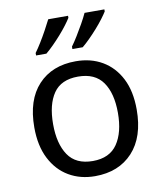

<svg xmlns="http://www.w3.org/2000/svg" viewBox="-86 -836 777 916"><g transform="rotate(-10 302.5 -378.0)"><path d="M551 -269Q551 -136 483.5 -63Q416 10 301 10Q230 10 174.5 -22.5Q119 -55 87 -117.5Q55 -180 55 -269Q55 -402 122 -474Q189 -546 304 -546Q377 -546 432.5 -513.5Q488 -481 519.5 -419.5Q551 -358 551 -269ZM146 -269Q146 -174 183.5 -118.5Q221 -63 303 -63Q384 -63 422 -118.5Q460 -174 460 -269Q460 -364 422 -418Q384 -472 302 -472Q220 -472 183 -418Q146 -364 146 -269ZM482 -756Q474 -743 459 -723Q444 -703 424.5 -681Q405 -659 385.5 -639.5Q366 -620 349 -606H299V-618Q313 -637 329 -663Q345 -689 360.5 -716.5Q376 -744 386 -766H482ZM306 -756Q298 -743 283 -723Q268 -703 248.5 -681Q229 -659 209.5 -639.5Q190 -620 173 -606H123V-618Q137 -637 153 -663Q169 -689 184 -716.5Q199 -744 210 -766H306Z"/></g></svg>

Font: Noto Sans NKo Unjoined
Style: Regular
Weight: 400
Designer: Monotype Design Team
Foundry: Monotype Imaging Inc.
Version: Version 2.004